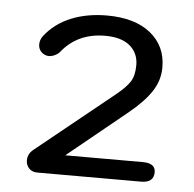

<svg xmlns="http://www.w3.org/2000/svg" viewBox="-40 -888 533 528"><g transform="rotate(5 226.0 -623.5)"><path d="M50 -431Q50 -449 65 -461L279 -634Q305 -655 316 -672Q327 -689 327 -718Q327 -751 303.5 -771Q280 -791 235 -791Q159 -791 115 -736Q110 -730 101.5 -726Q93 -722 85 -722Q77 -722 69 -727Q56 -736 56 -752Q56 -764 64 -775Q92 -811 136 -829Q180 -847 235 -847Q312 -847 355.5 -812Q399 -777 399 -718Q399 -682 378.5 -651Q358 -620 316 -586L154 -454H368Q403 -454 403 -429Q403 -400 368 -400H82Q67 -400 58.5 -409Q50 -418 50 -431Z"/></g></svg>

Font: Kodchasan
Style: Regular
Weight: 400
Version: Version 1.000; ttfautohint (v1.6)